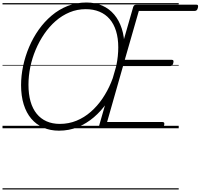

<svg xmlns="http://www.w3.org/2000/svg" viewBox="-20 -1023 1600 1531"><path d="M450 19Q381 19 325 -5.5Q269 -30 229.5 -76.5Q190 -123 169 -190.5Q148 -258 148 -344Q148 -419 164.5 -497Q181 -575 212.5 -649Q244 -723 289 -786.5Q334 -850 392 -899Q450 -948 519.5 -975.5Q589 -1003 669 -1003Q740 -1003 796 -978Q852 -953 891 -906.5Q930 -860 951 -795Q972 -730 972 -649Q972 -574 955.5 -496Q939 -418 908 -343Q877 -268 831.5 -202.5Q786 -137 728 -87.5Q670 -38 600.5 -9.5Q531 19 450 19ZM457 -35Q528 -35 590 -60.5Q652 -86 704 -131.5Q756 -177 796.5 -236.5Q837 -296 865.5 -364.5Q894 -433 908.5 -504.5Q923 -576 923 -645Q923 -718 905.5 -775Q888 -832 854.5 -871Q821 -910 772.5 -930Q724 -950 664 -950Q596 -950 535.5 -925Q475 -900 424 -855.5Q373 -811 333 -752.5Q293 -694 264.5 -626.5Q236 -559 221.5 -488Q207 -417 207 -347Q207 -272 223.5 -214Q240 -156 272.5 -116Q305 -76 351.5 -55.5Q398 -35 457 -35ZM795 0Q780 0 774 -5.5Q768 -11 771 -23L1042 -967Q1045 -977 1051.5 -981.5Q1058 -986 1073 -986H1545Q1556 -986 1558.5 -979.5Q1561 -973 1558 -961Q1555 -948 1549 -942Q1543 -936 1533 -936H1087L975 -546H1350Q1360 -546 1362.5 -540Q1365 -534 1362 -521Q1359 -508 1352.5 -502Q1346 -496 1337 -496H961L834 -50H1276Q1286 -50 1289 -44Q1292 -38 1289 -25Q1286 -12 1279.5 -6Q1273 0 1264 0ZM0 478H1405V488H0ZM0 -20H1405V0H0ZM0 -505H1405V-500H0ZM0 -998H1405V-988H0Z"/></svg>

Font: Playwrite AU SA Guides
Style: Regular
Weight: 400
Designer: Veronika Burian, José Scaglione
Foundry: TypeTogether
Version: Version 1.003